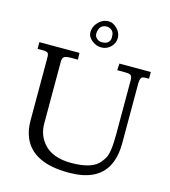

<svg xmlns="http://www.w3.org/2000/svg" viewBox="-129 -989 980 1110"><g transform="rotate(15 360.5 -434.5)"><path d="M380.5 -730Q348.4 -730 322.8 -751.2Q297.1 -772.5 297.1 -797.1Q297.1 -821.8 308.6 -841.3Q320.1 -860.8 339.4 -873.9Q358.6 -887 384.8 -887Q410.9 -887 434.9 -862.4Q459 -837.9 459 -807Q459 -776.1 435.8 -753.1Q412.6 -730 380.5 -730ZM410.2 -769.3Q425 -780.3 425 -800.5Q425 -820.8 420.5 -830.8Q416 -840.8 408.4 -845.7Q394.5 -855 381.1 -855Q367.7 -855 358.8 -850.7Q349.9 -846.4 345 -840.5Q340.1 -834.5 337.2 -826.9Q332 -814.7 332 -799Q332 -783.2 345 -771.6Q357.9 -760 373.2 -760Q388.4 -760 395.9 -762.2Q403.3 -764.4 410.2 -769.3ZM27.1 -627V-667H267.1L268.1 -627H230Q200.2 -627 188.1 -620.1Q176 -613.3 176 -590.1V-220Q176 -150.4 219.7 -100.6Q272.9 -40 385 -40Q510.5 -40 553.2 -93.3Q568.6 -112.1 576.4 -128.1Q584.2 -144 588.4 -171.4Q594 -208.5 594 -267.1V-591.1Q594 -614.5 582.8 -621.8Q574.7 -627 539.1 -627H503.9L506.1 -667H694.1V-627H679.9Q663.1 -627 655.8 -624.3Q641.1 -619.1 641.1 -583V-228Q641.1 -62 525.9 -8.1Q470 18.1 385 18.1Q168.9 18.1 113.3 -115.7Q95 -159.9 95 -215.1V-591.1Q95 -616 87.9 -620.6Q78.9 -627 54 -627Z"/></g></svg>

Font: Linden Hill
Style: Regular
Weight: 400
Version: Version 1.202